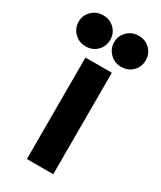

<svg xmlns="http://www.w3.org/2000/svg" viewBox="-251 -787 714 852"><g transform="rotate(30 106.0 -361.0)"><path d="M197 -563Q163 -563 139.5 -586.5Q116 -610 116 -643Q116 -676 139.5 -699Q163 -722 197 -722Q232 -722 255 -699Q278 -676 278 -643Q278 -609 255 -586Q232 -563 197 -563ZM15 -563Q-19 -563 -42.5 -586.5Q-66 -610 -66 -643Q-66 -676 -42.5 -699Q-19 -722 15 -722Q50 -722 73 -699Q96 -676 96 -643Q96 -609 73 -586Q50 -563 15 -563ZM40 0V-520H175V0Z"/></g></svg>

Font: Cal Sans
Style: Regular
Weight: 400
Designer: Designer Mark Davis DBA MarkFonts
Foundry: Designer Mark Davis DBA MarkFonts
Version: Version 1.000